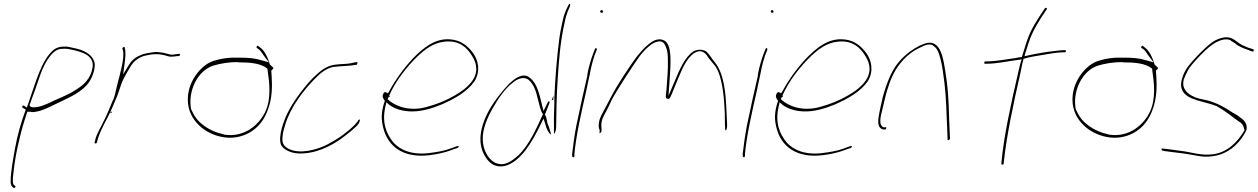

<svg xmlns="http://www.w3.org/2000/svg" viewBox="-20 -760 6393 976"><path d="M94 -213 112 -202 110 -200C88 -141 69 -75 57 -9C46 53 35 111 34 160C34 182 38 186 49 195C54 199 62 189 58 186L50 179L48 177C42 159 47 133 49 113C57 35 78 -62 104 -146L119 -192H135C144 -189 156 -190 171 -194H173C205 -201 243 -222 273 -236C334 -265 399 -293 433 -343C454 -374 468 -423 459 -448C445 -485 407 -506 355 -516C336 -520 322 -525 303 -523H302C282 -523 264 -516 253 -507C189 -454 161 -338 123 -232L116 -213L102 -223C96 -227 90 -218 94 -213ZM130 -224 131 -230H132C138 -247 144 -266 151 -283C176 -347 193 -426 236 -476V-477L237 -478C252 -494 267 -512 299 -512C320 -514 336 -509 351 -506C393 -496 458 -481 451 -419C442 -360 405 -328 368 -305C323 -274 270 -258 222 -233H221C199 -224 174 -212 143 -215C140 -215 132 -219 131 -224ZM57 186H58ZM367 -302H368Z M461 -37C460 -31 462 -31 463 -31C469 -31 471 -31 473 -37L478 -56C494 -108 525 -154 546 -202C559 -235 575 -266 584 -295C591 -317 599 -342 609 -361L624 -389L642 -419C661 -453 691 -473 727 -479L742 -482C763 -486 785 -485 803 -482C824 -479 838 -470 853 -472H854C862 -472 877 -474 882 -475H891C893 -476 896 -482 896 -485C896 -486 896 -487 893 -486H885C876 -484 865 -484 858 -482H855C849 -482 845 -483 841 -484L825 -488C818 -490 815 -491 808 -492L787 -495C769 -498 746 -492 725 -489L705 -484L682 -474C661 -463 650 -453 635 -430L606 -382L613 -433C618 -468 620 -497 614 -518V-519C613 -525 602 -519 603 -515L602 -513C603 -508 607 -501 607 -488C608 -460 600 -426 592 -392C589 -378 586 -366 582 -353C578 -334 573 -319 570 -304L566 -286C564 -277 561 -268 558 -260L556 -253H555C540 -219 527 -183 510 -150C495 -118 474 -84 466 -56ZM557 -258H558ZM541 -186H547L548 -192H542ZM545 -199V-200ZM582 -351H583ZM724 -489H725Z M962 -357C924 -287 930 -220 953 -175C971 -139 1005 -105 1044 -86C1079 -68 1131 -53 1185 -63C1259 -77 1315 -126 1342 -203C1364 -260 1364 -324 1361 -370L1359 -401C1365 -406 1372 -413 1369 -416L1352 -432C1343 -464 1325 -504 1303 -518L1292 -527C1290 -529 1290 -528 1286 -525C1280 -517 1287 -516 1293 -511C1304 -505 1313 -488 1322 -476L1347 -443L1304 -455C1274 -464 1240 -467 1198 -467C1148 -469 1104 -463 1064 -450C1024 -437 985 -399 962 -357ZM949 -222C940 -306 987 -401 1063 -426C1098 -437 1145 -445 1189 -444L1194 -443C1254 -443 1305 -438 1338 -412H1339L1341 -398C1349 -343 1360 -260 1329 -193C1297 -124 1222 -62 1125 -75C1122 -75 1120 -76 1117 -77C1046 -92 983 -135 959 -190C951 -205 951 -203 949 -222ZM1293 -511Z M1417 -71C1418 -87 1424 -108 1431 -130C1460 -221 1525 -303 1580 -359C1609 -389 1637 -412 1675 -420H1677C1688 -421 1700 -422 1709 -423C1729 -425 1757 -425 1770 -428H1771C1782 -430 1790 -430 1794 -431C1799 -442 1797 -444 1795 -444C1793 -444 1788 -444 1783 -443H1782C1771 -440 1765 -438 1746 -436C1720 -434 1700 -434 1676 -430C1639 -424 1608 -400 1574 -367C1534 -327 1483 -261 1453 -207C1422 -152 1393 -67 1408 -25C1417 -3 1454 18 1496 20C1580 24 1662 -16 1720 -59C1750 -82 1789 -111 1804 -133C1809 -143 1810 -150 1809 -152H1808L1807 -153C1806 -153 1801 -150 1799 -145V-144C1779 -117 1747 -92 1716 -69C1695 -54 1670 -40 1645 -26C1593 1 1504 26 1446 -4C1423 -17 1411 -31 1417 -71ZM1677 -422Z M1928 -281C1921 -271 1928 -258 1936 -248L1934 -239H1933C1916 -181 1918 -149 1929 -107C1952 -19 2026 45 2162 29C2203 24 2238 16 2266 6C2279 1 2293 -4 2306 -8C2307 -8 2310 -10 2312 -16V-17C2313 -18 2310 -16 2311 -17H2303L2264 -3C2237 7 2201 13 2162 18C2078 29 2014 4 1979 -37C1945 -78 1920 -136 1939 -217L1944 -240L1959 -227C1984 -209 2015 -197 2059 -194C2117 -190 2177 -209 2225 -229C2289 -257 2355 -293 2393 -348C2424 -401 2410 -453 2387 -487C2366 -517 2337 -544 2298 -555C2215 -576 2152 -534 2096 -480C2049 -435 1995 -364 1960 -299L1952 -286L1941 -291C1936 -293 1934 -292 1928 -283ZM1950 -256 1958 -271 1957 -268H1961L1962 -273H1958C1990 -348 2050 -423 2102 -473C2142 -511 2184 -542 2238 -548C2314 -557 2353 -518 2377 -480C2394 -454 2418 -408 2384 -354C2362 -320 2324 -293 2292 -275C2248 -249 2198 -229 2144 -215C2060 -193 1988 -220 1951 -255ZM2393 -347Z M2436 -132C2413 -62 2421 -10 2442 28C2461 63 2492 96 2549 83C2627 60 2684 -35 2729 -129L2743 -157L2752 -129C2757 -108 2768 -82 2782 -76L2771 -112C2768 -120 2764 -130 2761 -139L2762 -141C2759 -154 2756 -170 2749 -179L2751 -180C2759 -199 2767 -221 2774 -239V-242C2774 -243 2774 -243 2771 -244C2766 -245 2767 -245 2759 -229L2743 -196L2735 -227C2723 -279 2710 -334 2677 -362H2676C2646 -392 2605 -370 2568 -334C2558 -324 2548 -312 2538 -301C2499 -254 2459 -200 2436 -132ZM2434 -50C2432 -107 2460 -167 2486 -212C2513 -259 2546 -309 2587 -340C2609 -359 2644 -374 2668 -353C2691 -335 2706 -295 2712 -264L2724 -218C2728 -203 2732 -190 2740 -180C2707 -105 2667 -20 2615 30H2614C2580 61 2542 89 2494 66C2459 46 2435 -1 2434 -50ZM2838 -644C2833 -621 2827 -594 2823 -562C2810 -462 2802 -359 2798 -264V-237C2797 -198 2795 -160 2796 -126V-79C2801 -83 2806 -94 2807 -110C2808 -186 2809 -271 2815 -358C2821 -447 2827 -545 2850 -644C2854 -667 2860 -687 2866 -702L2876 -725C2880 -736 2879 -738 2876 -740C2874 -743 2867 -731 2866 -727C2853 -701 2845 -680 2838 -644ZM2784 -250C2786 -251 2790 -253 2793 -254V-262V-273ZM2771 -112V-113ZM2807 -110Z M3031 -702C3030 -699 3033 -695 3038 -695C3043 -695 3044 -695 3045 -700C3046 -703 3042 -709 3039 -709C3035 -709 3032 -707 3031 -702ZM2965 -378 2966 -377 2949 -302C2943 -275 2936 -246 2930 -216L2910 -123C2902 -83 2891 -6 2888 25L2889 36C2893 41 2898 42 2900 33V23V22C2908 -71 2937 -196 2961 -302C2967 -329 2971 -353 2977 -377C2985 -422 2997 -470 3014 -508C3014 -509 3014 -510 3013 -513C3007 -525 3000 -499 2997 -492L2996 -490C2984 -458 2972 -419 2965 -378ZM2976 -376H2977ZM3013 -513Z M3024 -112 3029 -94C3026 -83 3027 -82 3030 -84C3035 -86 3038 -88 3038 -97H3037L3038 -98L3037 -117C3035 -146 3046 -167 3061 -193C3070 -209 3079 -230 3090 -253C3110 -293 3208 -443 3232 -475C3248 -496 3265 -513 3277 -523C3290 -535 3303 -542 3314 -546C3348 -558 3359 -539 3366 -518C3373 -503 3375 -482 3375 -455C3377 -412 3371 -351 3368 -306C3366 -285 3364 -271 3365 -265C3365 -262 3366 -260 3373 -258C3383 -256 3385 -259 3394 -280C3405 -306 3415 -330 3426 -358C3447 -406 3467 -462 3510 -491H3511C3552 -517 3575 -477 3582 -465L3606 -436C3627 -413 3638 -383 3646 -347C3660 -289 3666 -197 3665 -128L3666 -109C3665 -105 3666 -104 3667 -100C3670 -93 3673 -99 3676 -114V-131C3675 -143 3674 -166 3673 -195C3669 -296 3659 -387 3614 -443C3597 -463 3588 -482 3571 -498C3554 -509 3528 -511 3505 -499C3461 -470 3435 -408 3407 -341L3378 -273L3383 -341C3388 -425 3402 -541 3350 -557C3322 -567 3295 -551 3272 -531C3257 -519 3242 -502 3224 -481C3208 -461 3182 -424 3148 -372C3095 -290 3085 -263 3049 -197C3031 -165 3021 -142 3024 -112ZM3277 -523V-524ZM3372 -258H3373ZM3505 -499H3506ZM3570 -498H3571ZM3582 -464V-465ZM3676 -131V-132Z M3898 -702C3897 -699 3900 -695 3905 -695C3910 -695 3911 -695 3912 -700C3913 -703 3909 -709 3906 -709C3902 -709 3899 -707 3898 -702ZM3832 -378 3833 -377 3816 -302C3810 -275 3803 -246 3797 -216L3777 -123C3769 -83 3758 -6 3755 25L3756 36C3760 41 3765 42 3767 33V23V22C3775 -71 3804 -196 3828 -302C3834 -329 3838 -353 3844 -377C3852 -422 3864 -470 3881 -508C3881 -509 3881 -510 3880 -513C3874 -525 3867 -499 3864 -492L3863 -490C3851 -458 3839 -419 3832 -378ZM3843 -376H3844ZM3880 -513Z M3927 -281C3920 -271 3927 -258 3935 -248L3933 -239H3932C3915 -181 3917 -149 3928 -107C3951 -19 4025 45 4161 29C4202 24 4237 16 4265 6C4278 1 4292 -4 4305 -8C4306 -8 4309 -10 4311 -16V-17C4312 -18 4309 -16 4310 -17H4302L4263 -3C4236 7 4200 13 4161 18C4077 29 4013 4 3978 -37C3944 -78 3919 -136 3938 -217L3943 -240L3958 -227C3983 -209 4014 -197 4058 -194C4116 -190 4176 -209 4224 -229C4288 -257 4354 -293 4392 -348C4423 -401 4409 -453 4386 -487C4365 -517 4336 -544 4297 -555C4214 -576 4151 -534 4095 -480C4048 -435 3994 -364 3959 -299L3951 -286L3940 -291C3935 -293 3933 -292 3927 -283ZM3949 -256 3957 -271 3956 -268H3960L3961 -273H3957C3989 -348 4049 -423 4101 -473C4141 -511 4183 -542 4237 -548C4313 -557 4352 -518 4376 -480C4393 -454 4417 -408 4383 -354C4361 -320 4323 -293 4291 -275C4247 -249 4197 -229 4143 -215C4059 -193 3987 -220 3950 -255ZM4392 -347Z M4453 -202C4444 -161 4440 -125 4452 -113C4458 -105 4467 -102 4471 -102H4479C4483 -102 4484 -104 4485 -108C4486 -112 4485 -113 4481 -113H4472C4443 -124 4458 -173 4465 -202C4476 -248 4484 -289 4500 -332C4528 -418 4587 -487 4659 -519C4680 -530 4713 -545 4731 -521V-522C4743 -513 4750 -497 4756 -477C4763 -454 4769 -427 4773 -397C4786 -311 4789 -259 4793 -149L4797 -51C4797 -47 4798 -47 4800 -47C4803 -48 4809 -52 4809 -55L4805 -151C4802 -263 4799 -313 4785 -400C4777 -452 4767 -507 4740 -530C4715 -550 4693 -545 4655 -528C4619 -510 4585 -485 4557 -454C4515 -410 4488 -342 4467 -265ZM4659 -519Z M4983 -442C4982 -439 4985 -436 4987 -436H4995C5048 -436 5103 -449 5158 -456L5174 -458L5168 -442C5163 -425 5160 -408 5155 -388C5120 -237 5082 -64 5071 63L5070 72C5070 79 5083 78 5082 72L5083 62V61C5097 -70 5132 -237 5167 -388C5172 -410 5175 -432 5181 -452L5183 -461C5212 -470 5244 -475 5275 -480C5306 -485 5352 -494 5382 -494H5391C5395 -494 5397 -495 5398 -498C5399 -503 5398 -505 5394 -505H5385C5380 -505 5366 -504 5344 -501C5300 -497 5246 -487 5205 -478L5188 -474L5192 -490C5194 -497 5196 -503 5199 -511C5220 -583 5238 -614 5273 -671L5301 -713C5305 -720 5294 -723 5291 -717L5263 -675C5226 -617 5209 -586 5187 -510C5183 -499 5179 -484 5175 -472V-470H5173C5161 -469 5151 -467 5138 -464H5136C5094 -458 5039 -448 4996 -448H4989C4986 -448 4984 -445 4983 -442ZM5181 -450H5182ZM5291 -717V-718Z M5459 -357C5421 -287 5427 -220 5450 -175C5468 -139 5502 -105 5541 -86C5576 -68 5628 -53 5682 -63C5756 -77 5812 -126 5839 -203C5861 -260 5861 -324 5858 -370L5856 -401C5862 -406 5869 -413 5866 -416L5849 -432C5840 -464 5822 -504 5800 -518L5789 -527C5787 -529 5787 -528 5783 -525C5777 -517 5784 -516 5790 -511C5801 -505 5810 -488 5819 -476L5844 -443L5801 -455C5771 -464 5737 -467 5695 -467C5645 -469 5601 -463 5561 -450C5521 -437 5482 -399 5459 -357ZM5446 -222C5437 -306 5484 -401 5560 -426C5595 -437 5642 -445 5686 -444L5691 -443C5751 -443 5802 -438 5835 -412H5836L5838 -398C5846 -343 5857 -260 5826 -193C5794 -124 5719 -62 5622 -75C5619 -75 5617 -76 5614 -77C5543 -92 5480 -135 5456 -190C5448 -205 5448 -203 5446 -222ZM5790 -511Z M5885 -5C5884 -4 5884 2 5887 5L5900 8C5927 11 5958 16 5987 19C6023 23 6060 32 6095 36C6178 40 6234 10 6277 -39C6291 -55 6310 -82 6317 -102C6320 -131 6308 -146 6287 -161L6286 -162H6285C6278 -169 6269 -175 6256 -182C6242 -189 6229 -199 6214 -208C6185 -225 6154 -240 6120 -249L6075 -259C6050 -265 6022 -280 6009 -297C5998 -311 5991 -326 5997 -354V-356L5998 -357C6002 -369 6009 -384 6018 -401V-402C6028 -420 6048 -443 6081 -478C6114 -512 6141 -534 6160 -544C6185 -557 6212 -566 6236 -555L6237 -554V-553L6261 -538V-537L6262 -536C6278 -524 6299 -515 6325 -506L6343 -499H6344C6347 -499 6349 -498 6351 -498C6355 -506 6353 -509 6352 -509L6331 -516H6329C6317 -521 6307 -525 6296 -530C6275 -541 6263 -554 6244 -564C6217 -576 6191 -571 6156 -554C6139 -545 6111 -522 6075 -485C6039 -448 6016 -420 6008 -405C5997 -387 5992 -371 5987 -355C5963 -251 6083 -253 6160 -222H6162C6202 -200 6242 -169 6275 -144C6292 -135 6301 -123 6305 -103L6307 -99L6306 -98C6272 -38 6219 14 6148 24C6085 32 6038 14 5991 8C5962 5 5932 -1 5906 -3L5890 -5ZM5986 -354H5987ZM6275 -145Z"/></svg>

Font: Stray Cat
Style: HlObl
Weight: 100
Version: Version 1.0